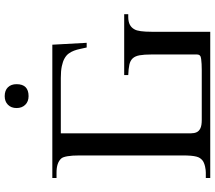

<svg xmlns="http://www.w3.org/2000/svg" viewBox="-68 -834 902 805"><g transform="rotate(-90 382.5 -431.0)"><path d="M652.3 0H39.1V-18.6H62Q66.4 -18.6 73 -19.3Q79.6 -20 87.2 -21.7Q94.7 -23.4 102.1 -26.4Q109.4 -29.3 114.3 -33.7Q119.1 -38.1 122.8 -43.5Q126.5 -48.8 128.9 -58.1Q131.3 -67.4 132.6 -81.5Q133.8 -95.7 133.8 -117.7V-547.4Q133.8 -579.6 130.4 -598.9Q127 -618.2 121.1 -624.5Q103.5 -644.5 62 -644.5H39.1V-662.1H598.1L606 -518.1H586.4Q583 -532.2 580.3 -545.7Q577.6 -559.1 573 -571.3Q568.4 -583.5 561 -593.5Q553.7 -603.5 540.8 -610.8Q527.8 -618.2 508.1 -622.3Q488.3 -626.5 459 -626.5H226.6V-80.1Q226.6 -66.9 231.2 -56.9Q235.8 -46.9 247.6 -41.3Q259.3 -35.6 282.7 -35.6H492.2Q519 -35.6 538.1 -38.1Q548.3 -39.1 552.7 -43.5Q557.1 -47.9 557.1 -55.2V-246.1Q557.1 -277.3 553.7 -296.1Q550.3 -314.9 540.8 -325.2Q531.2 -335.4 514.4 -339.1Q497.6 -342.8 470.7 -343.8V-360.8H726.1V-343.8H714.8Q694.8 -343.8 682.1 -337.2Q669.4 -330.6 662.6 -317.9Q657.2 -309.1 654.8 -291Q652.3 -272.9 652.3 -246.1ZM432.6 -812Q432.6 -761.7 382.3 -761.7Q359.9 -761.7 346.2 -775.6Q332.5 -789.6 332.5 -812Q332.5 -834.5 346.2 -848.1Q359.9 -861.8 382.3 -861.8Q406.2 -861.8 419.4 -848.4Q432.6 -835 432.6 -812Z"/></g></svg>

Font: BabelStone Englisc
Style: Regular
Weight: 400
Designer: Andrew West
Foundry: BabelStone
Version: Version 1.000 June 24, 2023